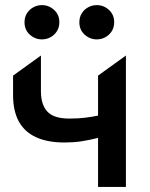

<svg xmlns="http://www.w3.org/2000/svg" viewBox="-20 -738 594 758"><path d="M367.1 0V-193.6Q331.8 -184.7 300.6 -180Q269.4 -175.4 235.1 -175.4Q168.3 -175.4 123 -195.9Q77.7 -216.5 54.6 -258Q31.6 -299.6 31.6 -362.5V-439.5L141.6 -518.8V-377.9Q141.6 -324.9 167 -297.4Q192.5 -269.9 253.8 -269.9Q289.4 -269.9 316.1 -273.3Q342.8 -276.7 367.1 -281.5V-439.5L477.1 -518.8V0ZM145.6 -582.5Q118.2 -582.5 97.5 -601.4Q76.8 -620.3 76.8 -650.1Q76.8 -670.1 86.3 -685.4Q95.9 -700.8 111.6 -709.2Q127.3 -717.8 145.6 -717.8Q172.9 -717.8 193.6 -698.9Q214.3 -680.1 214.3 -650.1Q214.3 -630.2 204.8 -614.9Q195.2 -599.7 179.5 -591.1Q163.8 -582.5 145.6 -582.5ZM362.1 -582.5Q334.7 -582.5 314 -601.4Q293.3 -620.3 293.3 -650.1Q293.3 -670.1 302.8 -685.4Q312.4 -700.8 328.1 -709.2Q343.8 -717.8 362.1 -717.8Q389.4 -717.8 410.1 -698.9Q430.8 -680.1 430.8 -650.1Q430.8 -630.2 421.3 -614.9Q411.8 -599.7 396 -591.1Q380.3 -582.5 362.1 -582.5Z"/></svg>

Font: Geologica-Sharp
Style: Regular
Weight: 100
Designer: Sindre Bremnes, Frode Helland
Foundry: Monokrom Skriftforlag AS
Version: Version 1.010;gftools[0.9.28]